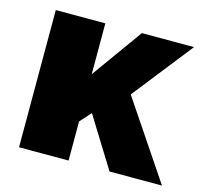

<svg xmlns="http://www.w3.org/2000/svg" viewBox="-82 -619 761 711"><g transform="rotate(15 298.0 -263.0)"><path d="M395 0 276 -192 238 -150V0H48V-526H238V-331L378 -526H578L397 -296L596 0Z"/></g></svg>

Font: Raleway-v4020 Black
Style: Regular
Weight: 900
Designer: Matt McInerney, Pablo Impallari, Rodrigo Fuenzalida
Foundry: Matt McInerney, Pablo Impallari, Rodrigo Fuenzalida
Version: Version 4.020;PS 004.020;hotconv 1.0.88;makeotf.lib2.5.64775